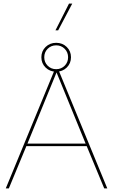

<svg xmlns="http://www.w3.org/2000/svg" viewBox="-20 -1043 626 1063"><path d="M574 0H557L460 -234H126L29 0H12L284 -660H302ZM132 -248H454L293 -642ZM291 -806Q326 -806 349.5 -783Q373 -760 373 -726Q373 -692 349.5 -669Q326 -646 291 -646Q256 -646 232.5 -669Q209 -692 209 -726Q209 -760 232.5 -783Q256 -806 291 -806ZM291 -792Q263 -792 244 -773Q225 -754 225 -726Q225 -698 244 -679Q263 -660 291 -660Q319 -660 338 -679Q357 -698 357 -726Q357 -754 338 -773Q319 -792 291 -792ZM362 -1023H380L302 -875H287Z"/></svg>

Font: Work Sans Thin
Style: Regular
Weight: 250
Designer: Wei Huang
Foundry: Wei Huang
Version: Version 2.012